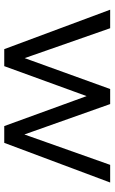

<svg xmlns="http://www.w3.org/2000/svg" viewBox="158 -684 526 881"><g transform="rotate(90 420.5 -243.0)"><path d="M205 0 24 -486H109L258 -60H234L388 -486H457L608 -60H585L736 -486H817L635 0H558L399 -437H442L283 0Z"/></g></svg>

Font: NunitoSans1
Style: Book
Weight: 400
Designer: Vernon Adams
Foundry: Vernon Adams
Version: Version 3.101;gftools[0.9.27]